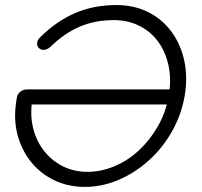

<svg xmlns="http://www.w3.org/2000/svg" viewBox="-20 -730 799 760"><path d="M315.4 9.8Q251 9.8 196.8 -15.6Q142.6 -41 105 -86.4Q67.4 -131.8 50.3 -192.9Q33.2 -253.9 43.9 -326.2L46.9 -344.7Q49.8 -359.4 61.5 -367.7Q73.2 -376 85.9 -376H681.6L675.8 -316.4H105.5Q99.6 -261.7 113.8 -212.9Q127.9 -164.1 158.7 -127.4Q189.5 -90.8 231.9 -70.3Q274.4 -49.8 326.2 -49.8Q379.9 -49.8 432.6 -71.8Q485.4 -93.8 528.8 -133.8Q572.3 -173.8 604 -228.5Q635.7 -283.2 647.5 -348.6Q659.2 -416 647 -471.2Q634.8 -526.4 605 -566.4Q575.2 -606.4 530.3 -628.4Q485.4 -650.4 430.7 -650.4Q355.5 -650.4 294.4 -624Q233.4 -597.7 176.8 -542Q166 -534.2 155.8 -532.7Q145.5 -531.2 135.7 -538.1Q126 -545.9 127 -559.6Q127.9 -573.2 139.6 -583Q205.1 -647.5 278.3 -678.7Q351.6 -710 441.4 -710Q510.7 -710 566.4 -682.1Q622.1 -654.3 658.7 -604.5Q695.3 -554.7 709.5 -489.7Q723.6 -424.8 710.9 -349.6Q697.3 -274.4 660.6 -209.5Q624 -144.5 569.3 -95.2Q514.6 -45.9 449.7 -18.1Q384.8 9.8 315.4 9.8Z"/></svg>

Font: Quicksand
Style: Italic
Weight: 400
Designer: Andrew Paglinawan
Foundry: Andrew Paglinawan
Version: Version 3.006